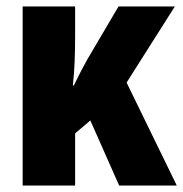

<svg xmlns="http://www.w3.org/2000/svg" viewBox="-20 -573 566 593"><path d="M520 -553 371 -318 526 0H348L259 -201L212 -161V0H50V-553H212V-458Q212 -420 210.5 -382.5Q209 -345 205 -309H208Q219 -332 230 -353Q241 -374 250 -390L346 -553Z"/></svg>

Font: Noto Sans ExtraCondensed Black
Style: Regular
Weight: 900
Width: 2
Designer: Monotype Design Team
Foundry: Monotype Imaging Inc.
Version: Version 2.013; ttfautohint (v1.8.4.7-5d5b)